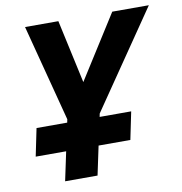

<svg xmlns="http://www.w3.org/2000/svg" viewBox="-80 -789 816 863"><g transform="rotate(-10 328.0 -357.0)"><path d="M37 -132H176L148 0H296L324 -132H469L495 -258H351L354 -273L656 -714H489L306 -425L243 -714H91L206 -273L203 -258H63Z"/></g></svg>

Font: BC Sans
Style: Bold Italic
Weight: 700
Italic angle: -12°
Designer: Monotype Design Team
Province of B.C.
Foundry: Monotype Imaging Inc.
Version: Version 2.000;GOOG;noto-source:20170915:90ef993387c0